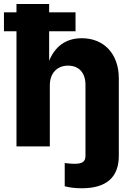

<svg xmlns="http://www.w3.org/2000/svg" viewBox="-28 -748 683 981"><path d="M389.6 213.9C516.1 213.9 579.1 157.7 579.1 47.4V0V-347.7C579.1 -471.2 504.4 -552.7 390.1 -552.7C305.2 -552.7 252.4 -507.8 223.1 -437.5V-588.4H357.9V-685.1H223.1V-727.5H56.2V-685.1H-7.8V-588.4H56.2V0H226.6V-311.5C226.6 -375 264.2 -412.6 319.8 -412.6C375.5 -412.6 408.7 -376 408.7 -314.5V47.4C408.7 77.6 394 88.9 352.1 88.9C335.9 88.9 319.8 86.9 302.7 85V203.6C326.7 210.4 357.4 213.9 389.6 213.9Z"/></svg>

Font: Inter ExtraBold
Style: Regular
Weight: 800
Designer: Rasmus Andersson
Foundry: rsms
Version: Version 4.001;git-9221beed3